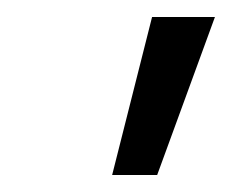

<svg xmlns="http://www.w3.org/2000/svg" viewBox="-20 -760 273 226"><path d="M112 -554 159 -740H233L165 -554Z"/></svg>

Font: Be Vietnam Pro Light
Style: Italic
Weight: 300
Italic angle: -12°
Designer: Lam Bao, Tony Le, Vietanh Nguyen
Foundry: Yellow Type Foundry
Version: Version 1.002; ttfautohint (v1.8.3)